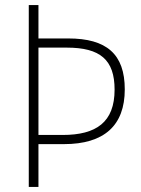

<svg xmlns="http://www.w3.org/2000/svg" viewBox="-20 -734 555 754"><path d="M470 -383C470 -522 398 -583 248 -583H131V-714H93V0H131V-168H231C389 -168 470 -241 470 -383ZM226 -204H131V-547H242C374 -547 430 -499 430 -382C430 -254 358 -204 226 -204Z"/></svg>

Font: Noto Sans Devanagari UI SemiCondensed ExtraLight
Style: Regular
Weight: 200
Width: 4
Designer: Jelle Bosma - Monotype Design Team
Foundry: Monotype Imaging Inc.
Version: Version 2.004